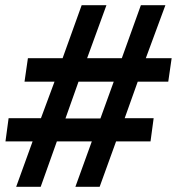

<svg xmlns="http://www.w3.org/2000/svg" viewBox="-20 -716 678 736"><path d="M42 0 105 -174H1L13 -263H137L189 -403H74L87 -493H220L293 -696H388L314 -493H447L520 -696H614L539 -493H638L625 -403H508L458 -263H569L557 -174H425L362 0H269L332 -174H198L136 0ZM231 -262H365L416 -403H281Z"/></svg>

Font: Chivo SemiBold
Style: Italic
Weight: 600
Italic angle: -8.05°
Designer: Hector Gatti
Foundry: Omnibus-Type
Version: Version 2.002